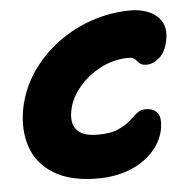

<svg xmlns="http://www.w3.org/2000/svg" viewBox="-44 -563 618 616"><g transform="rotate(-5 265.5 -255.0)"><path d="M247 9Q160 9 106.5 -23.5Q53 -56 34 -112Q15 -168 28 -236Q41 -299 76 -350.5Q111 -402 162 -440Q213 -478 274 -498.5Q335 -519 399 -519Q431 -519 457.5 -507.5Q484 -496 497.5 -473Q511 -450 504 -414Q497 -377 476.5 -359Q456 -341 435 -341Q419 -341 412 -348Q405 -355 399 -361.5Q393 -368 379 -368Q331 -368 288 -345.5Q245 -323 216.5 -288Q188 -253 181 -215Q176 -191 181.5 -172Q187 -153 205.5 -142Q224 -131 260 -131Q300 -131 324 -141.5Q348 -152 362.5 -165Q377 -178 389.5 -188.5Q402 -199 419 -199Q444 -199 456.5 -183.5Q469 -168 462 -129Q453 -88 422.5 -56.5Q392 -25 347 -8Q302 9 247 9Z"/></g></svg>

Font: Shantell Sans Light
Style: Bold Italic
Weight: 700
Italic angle: -11°
Version: Version 1.011;[c5ecc13dd]